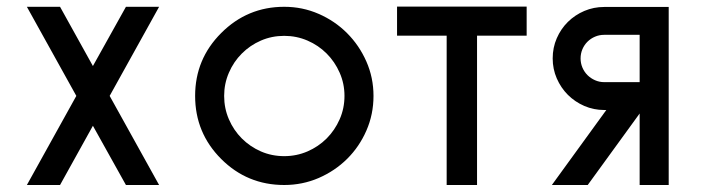

<svg xmlns="http://www.w3.org/2000/svg" viewBox="-20 -542 2067 565"><path d="M448.2 -522 302.7 -259.8 448.2 2.4H350.6L253.4 -171.9L156.7 2.4H59.1L204.6 -259.8L59.1 -522H156.7L253.4 -347.7L350.6 -522Z M816.4 2.4Q707.5 2.4 630.9 -74.2Q554.2 -150.9 554.2 -259.8Q554.2 -368.2 630.9 -444.8Q708 -522 816.4 -522Q870.1 -522 917.7 -501.2Q965.3 -480.5 1001.2 -444.6Q1037.1 -408.7 1058.1 -361.1Q1079.1 -313.5 1079.1 -259.8Q1079.1 -205.6 1058.3 -158Q1037.6 -110.4 1001.7 -74.7Q965.8 -39.1 918 -18.3Q870.1 2.4 816.4 2.4ZM816.4 -82.5Q852.5 -82.5 884.8 -96.4Q917 -110.4 941.2 -134.5Q965.3 -158.7 979.5 -190.9Q993.7 -223.1 993.7 -259.8Q993.7 -295.9 979.5 -328.1Q965.3 -360.4 941.2 -384.5Q917 -408.7 884.8 -422.6Q852.5 -436.5 816.4 -436.5Q779.8 -436.5 747.8 -422.6Q715.8 -408.7 691.7 -384.5Q667.5 -360.4 653.6 -328.1Q639.6 -295.9 639.6 -259.8Q639.6 -223.1 653.6 -190.9Q667.5 -158.7 691.7 -134.5Q715.8 -110.4 747.8 -96.4Q779.8 -82.5 816.4 -82.5Z M1529.8 -522.5V-437H1383.8V2.4H1294.4V-437H1148.4V-522.5Z M1757.8 -521.5H1862.3H1947.8V2.4H1862.3V-208L1709.5 2.4H1604L1764.2 -218.3H1757.8Q1727.1 -218.3 1699.5 -230.2Q1671.9 -242.2 1651.1 -262.9Q1630.4 -283.7 1618.4 -311.3Q1606.4 -338.9 1606.4 -370.1Q1606.4 -401.9 1618.4 -429.4Q1630.4 -457 1651.1 -477.5Q1671.9 -498 1699.5 -509.8Q1727.1 -521.5 1757.8 -521.5ZM1757.8 -300.3H1862.3V-439.5H1757.8Q1743.7 -439.5 1731 -434.1Q1718.3 -428.7 1708.7 -419.2Q1699.2 -409.7 1693.8 -397Q1688.5 -384.3 1688.5 -370.1Q1688.5 -356 1693.8 -343.3Q1699.2 -330.6 1708.7 -321Q1718.3 -311.5 1731 -305.9Q1743.7 -300.3 1757.8 -300.3Z"/></svg>

Font: Proletarsk
Style: Regular
Weight: 400
Designer: Peter Wiegel, original typeface by Carl Albert Fahrenwaldt 1901
Foundry: Peter Wiegel
Version: Version 1.000 2010 initial release